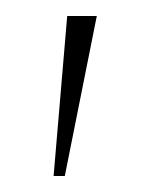

<svg xmlns="http://www.w3.org/2000/svg" viewBox="-20 -651 177 240"><path d="M47 -431 64 -631H101L61 -431Z"/></svg>

Font: Alumni Sans SC Thin
Style: Italic
Weight: 100
Italic angle: -8°
Designer: Robert E. Leuschke
Foundry: Robert E. Leuschke
Version: Version 1.016